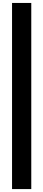

<svg xmlns="http://www.w3.org/2000/svg" viewBox="-20 -960 295 1307"><path d="M62 327.1V-939.9H192.9V327.1Z"/></svg>

Font: AlfaSlabOne-Regular
Style: Regular
Weight: 400
Designer: JM Sole
Foundry: JM Sole
Version: Version 1.001